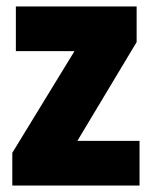

<svg xmlns="http://www.w3.org/2000/svg" viewBox="-20 -573 470 593"><path d="M411 0V-138H219L402 -443V-553H29V-415H210L18 -101V0Z"/></svg>

Font: Noto Sans Khmer Condensed Black
Style: Regular
Weight: 900
Width: 3
Designer: Danh Hong and the Monotype Design Team
Foundry: Monotype Imaging Inc.
Version: Version 2.004